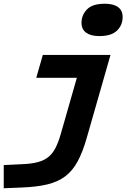

<svg xmlns="http://www.w3.org/2000/svg" viewBox="-49 -771 683 1027"><path d="M416 -37Q394 41 366.5 92Q339 143 299.5 172.5Q260 202 203.5 215.5Q147 229 67 232L-29 236V112L73 107Q121 105 154 96Q187 87 209.5 69Q232 51 247.5 21Q263 -9 276 -54L397 -477H542ZM180 -477H472L437 -355H145ZM482 -578Q437 -578 412 -596Q387 -614 387 -649Q387 -690 416 -720.5Q445 -751 512 -751Q558 -751 582.5 -733Q607 -715 607 -680Q607 -637 577 -607.5Q547 -578 482 -578Z"/></svg>

Font: Intel One Mono Light
Style: Italic
Weight: 300
Italic angle: -16°
Monospace: yes
Designer: Fred Shallcrass
Foundry: Frere-Jones Type LLC
Version: Version 1.004